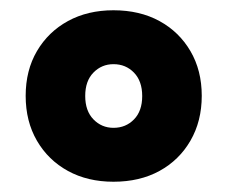

<svg xmlns="http://www.w3.org/2000/svg" viewBox="-20 -724 443 374"><path d="M201 -370Q150.8 -370 112.4 -391Q74 -412 52 -449.8Q30 -487.6 30 -537.3Q30 -587 52 -624.5Q74 -662 112.4 -683Q150.8 -704 201 -704Q252.2 -704 290.6 -683Q329 -662 351 -624.4Q373 -586.8 373 -537.4Q373 -488 351 -450Q329 -412 290.6 -391Q252.2 -370 201 -370ZM201.1 -475Q225 -475 241 -491.4Q257 -507.7 257 -536.9Q257 -566 241 -582.5Q225 -599 201.1 -599Q178 -599 162 -582.6Q146 -566.3 146 -537.1Q146 -508 162 -491.5Q178 -475 201.1 -475Z"/></svg>

Font: Radio Canada Big
Style: Regular
Weight: 400
Designer: Étienne Aubert Bonn
Foundry: Coppers and Brasses
Version: Version 1.001